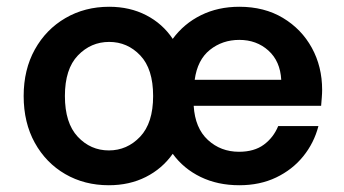

<svg xmlns="http://www.w3.org/2000/svg" viewBox="-20 -536 1017 568"><path d="M302 12Q230 12 173 -21Q116 -54 83 -113.5Q50 -173 50 -252Q50 -330 83 -389.5Q116 -449 173.5 -482.5Q231 -516 303 -516Q364 -516 412.5 -491Q461 -466 491 -421Q524 -466 574.5 -491Q625 -516 688 -516Q762 -516 817 -483Q872 -450 902.5 -394.5Q933 -339 933 -270Q933 -260 932 -248Q931 -236 930 -223H553Q557 -157 595 -122Q633 -87 687 -87Q732 -87 760.5 -108Q789 -129 803 -163H922Q909 -113 877 -73.5Q845 -34 797 -11Q749 12 688 12Q624 12 573.5 -12.5Q523 -37 491 -81Q460 -37 411.5 -12.5Q363 12 302 12ZM556 -300H812Q809 -355 774 -386.5Q739 -418 688 -418Q638 -418 601 -388.5Q564 -359 556 -300ZM302 -91Q356 -91 394.5 -131.5Q433 -172 433 -252Q433 -332 395 -372Q357 -412 303 -412Q249 -412 210.5 -372Q172 -332 172 -252Q172 -172 210 -131.5Q248 -91 302 -91Z"/></svg>

Font: DM Sans SemiBold
Style: Regular
Weight: 600
Designer: Colophon Foundry, Jonny Pinhorn
Foundry: Colophon Foundry
Version: Version 4.004; ttfautohint (v1.8.4.7-5d5b)